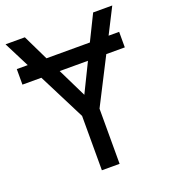

<svg xmlns="http://www.w3.org/2000/svg" viewBox="-132 -810 799 906"><g transform="rotate(-20 268.0 -357.0)"><path d="M536 -714H440L377 -586H159L97 -714H0L65 -586H10V-508H105L224 -273V0H313V-277L431 -508H524V-586H471ZM268 -363 197 -508H339Z"/></g></svg>

Font: Noto Sans Thai
Style: Regular
Weight: 400
Designer: Monotype Design Team
Foundry: Monotype Imaging Inc.
Version: Version 1.901